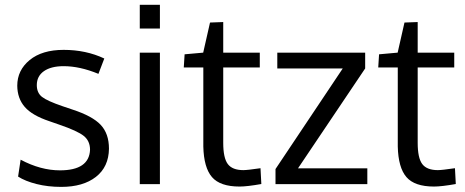

<svg xmlns="http://www.w3.org/2000/svg" viewBox="-20 -750 1894 782"><path d="M229.5 11.2Q174.8 11.2 128.7 -0.5Q82.5 -12.2 53.7 -30.8L64 -99.6Q145.5 -56.2 224.1 -56.2Q343.3 -56.2 346.7 -140.1Q346.7 -175.8 321.3 -196.3Q295.9 -216.8 221.7 -242.2L181.2 -256.3Q110.8 -279.8 80.8 -314.5Q50.8 -349.1 50.3 -400.9Q50.3 -463.9 100.8 -505.4Q151.4 -546.9 239.3 -546.9Q330.1 -546.9 404.8 -511.7L380.9 -449.2Q305.2 -480.5 239.3 -480.5Q188 -480.5 158.9 -460.2Q129.9 -439.9 129.9 -403.3Q129.9 -372.1 150.9 -355.5Q171.9 -338.9 234.9 -317.4Q251 -311.5 275.4 -303.7Q356.4 -277.3 390.1 -241.5Q423.8 -205.6 423.8 -144.5Q422.9 -70.3 370.6 -29.5Q318.4 11.2 229.5 11.2Z M631.3 -535.6V0H549.3V-535.6ZM631.3 -730.5V-633.8H549.3V-730.5Z M955.6 9.8Q876.5 9.8 843.3 -28.8Q810.1 -67.4 808.1 -153.3V-475.1H728.5L731.9 -528.8L807.6 -535.6L835.4 -658.2L889.2 -660.2V-535.6H1038.1V-475.1H889.2V-168Q889.2 -106.9 907.7 -82Q926.3 -57.1 971.2 -57.1Q987.3 -57.1 1041 -64.9L1044.4 -0.5Q986.3 9.8 955.6 9.8Z M1476.1 0H1102.1V-61.5L1376 -471.2H1109.4V-535.6H1467.3V-471.2L1193.8 -64.5H1476.1Z M1747.6 9.8Q1668.5 9.8 1635.3 -28.8Q1602.1 -67.4 1600.1 -153.3V-475.1H1520.5L1523.9 -528.8L1599.6 -535.6L1627.4 -658.2L1681.2 -660.2V-535.6H1830.1V-475.1H1681.2V-168Q1681.2 -106.9 1699.7 -82Q1718.3 -57.1 1763.2 -57.1Q1779.3 -57.1 1833 -64.9L1836.4 -0.5Q1778.3 9.8 1747.6 9.8Z"/></svg>

Font: Oxygen
Style: Regular
Weight: 400
Designer: Vernon Adams
Foundry: Vernon Adams
Version: Version Release 0.2.3 webfont; ttfautohint (v0.93.3-1d66) -l